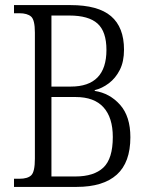

<svg xmlns="http://www.w3.org/2000/svg" viewBox="-20 -734 581 754"><path d="M35 0V-32H56Q89 -32 103 -46Q117 -60 117 -111V-606Q117 -656 102 -669Q87 -682 56 -682H35V-714H257Q365 -714 416 -670.5Q467 -627 467 -539Q467 -492 450.5 -459.5Q434 -427 407.5 -407Q381 -387 352 -380V-377Q411 -368 451.5 -322.5Q492 -277 492 -195Q492 -96 438.5 -48Q385 0 281 0ZM182 -394H258Q398 -394 398 -538Q398 -610 363 -641.5Q328 -673 252 -673H182ZM182 -41H276Q349 -41 386 -76Q423 -111 423 -196Q423 -272 386.5 -312.5Q350 -353 277 -353H182Z"/></svg>

Font: Noto Serif Condensed Light
Style: Regular
Weight: 300
Width: 3
Designer: Monotype Design Team
Foundry: Monotype Imaging Inc.
Version: Version 2.013